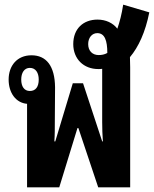

<svg xmlns="http://www.w3.org/2000/svg" viewBox="-20 -803 660 823"><path d="M96 0H234L312 -254H316L401 0H538V-514C538 -528 537 -544 537 -558C574 -602 603 -665 620 -750L508 -783C502 -743 493 -709 483 -680C464 -705 433 -719 398 -719C337 -719 294 -680 294 -614C294 -550 339 -507 401 -507C407 -507 412 -507 418 -508V-280C418 -253 419 -224 421 -197H418L336 -446H292L217 -197H213C215 -224 215 -253 215 -280L216 -429C215 -521 178 -566 115 -566C53 -566 17 -521 17 -462C17 -405 48 -362 96 -358ZM403 -567C376 -567 358 -585 358 -614C358 -641 374 -661 397 -661C429 -661 440 -629 440 -576C428 -569 415 -567 403 -567ZM108 -413C84 -413 71 -432 71 -462C71 -491 84 -512 108 -512C133 -512 146 -491 146 -462C146 -431 133 -413 108 -413Z"/></svg>

Font: Noto Sans Thai Looped ExtraCondensed
Style: Bold
Weight: 700
Width: 2
Designer: Sasikarn Vongin, Ben Mitchell
Foundry: The Fontpad Ltd
Version: Version 1.001